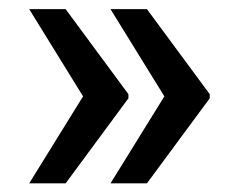

<svg xmlns="http://www.w3.org/2000/svg" viewBox="-20 -478 525 430"><path d="M45.4 -67.4ZM127 -457.5 267.6 -267.1V-257.8L127 -67.4H45.4L166 -262.2L45.4 -457.5ZM309.1 -457.5 449.7 -267.1V-257.8L309.1 -67.4H227.5L348.1 -262.2L227.5 -457.5Z"/></svg>

Font: Roboto Medium
Style: Regular
Weight: 500
Designer: Google
Version: Version 2.134; 2016; ttfautohint (v1.6)